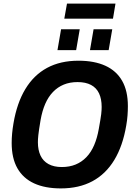

<svg xmlns="http://www.w3.org/2000/svg" viewBox="-20 -1037 748 1069"><path d="M319 12Q231 12 170 -16Q109 -44 77 -100Q45 -156 45 -241Q45 -267 47.5 -294Q50 -321 55 -350Q74 -463 121 -541Q168 -619 242 -659Q316 -699 417 -699Q505 -699 566.5 -671Q628 -643 660 -587Q692 -531 692 -446Q692 -421 690 -394Q688 -367 683 -339Q664 -225 616.5 -146.5Q569 -68 494.5 -28Q420 12 319 12ZM324 -107Q367 -107 401 -121Q435 -135 461 -162Q487 -189 504 -228.5Q521 -268 530 -319Q535 -348 538.5 -368Q542 -388 543.5 -401.5Q545 -415 545.5 -424.5Q546 -434 546 -442Q546 -486 531.5 -517Q517 -548 487 -564Q457 -580 412 -580Q369 -580 335 -566Q301 -552 275 -525Q249 -498 232 -459Q215 -420 206 -369Q201 -340 198 -319.5Q195 -299 193.5 -285.5Q192 -272 191.5 -262.5Q191 -253 191 -245Q191 -202 205.5 -171Q220 -140 250 -123.5Q280 -107 324 -107ZM300 -758 320 -874H424L404 -758ZM481 -758 501 -874H605L585 -758ZM338 -933 353 -1017H623L609 -933Z"/></svg>

Font: Archivo SemiCondensed
Style: Bold Italic
Weight: 700
Width: 4
Italic angle: -10°
Designer: Hector Gatti
Foundry: Omnibus-Type
Version: Version 2.001